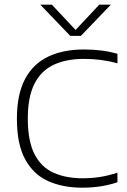

<svg xmlns="http://www.w3.org/2000/svg" viewBox="-20 -820 560 846"><path d="M342 7Q257 7 192.2 -22Q127.5 -51 91 -117.8Q54.5 -184.5 54.5 -297Q54.5 -404 90.2 -471.5Q126 -539 192.2 -570.5Q258.5 -602 349.5 -602Q390 -602 426 -597.5Q462 -593 497.5 -583V-541Q461.5 -551 424.8 -555.8Q388 -560.5 350 -560.5Q271 -560.5 215.8 -534.2Q160.5 -508 131.5 -450.2Q102.5 -392.5 102.5 -298Q102.5 -198 132.2 -140.5Q162 -83 216.2 -58.8Q270.5 -34.5 344 -34.5Q383.5 -34.5 419.2 -40Q455 -45.5 497.5 -59V-17Q462 -5 423.5 1Q385 7 342 7ZM289.5 -662 157.5 -799.5H208.5L321.5 -679H304.5L417.5 -799.5H468.5L336.5 -662Z"/></svg>

Font: Encode Sans SC SemiExpanded ExtraLight
Style: Regular
Weight: 250
Width: 6
Designer: Multiple Designers
Foundry: Impallari Type
Version: Version 3.002